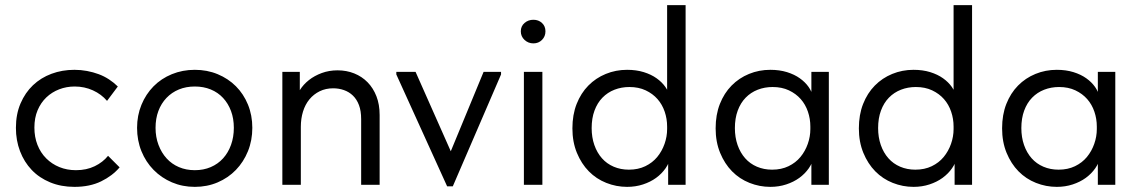

<svg xmlns="http://www.w3.org/2000/svg" viewBox="-20 -720 4440 748"><path d="M270 8Q330 8 374 -13.5Q418 -35 446 -68L401 -113Q381 -88 349 -72.5Q317 -57 276 -57Q241 -57 211.5 -69Q182 -81 160 -103Q138 -125 126 -155.5Q114 -186 114 -223Q114 -261 126.5 -290.5Q139 -320 160.5 -340.5Q182 -361 210.5 -372Q239 -383 271 -383Q309 -383 342 -368Q375 -353 397 -327L439 -383Q424 -398 405 -410.5Q386 -423 364.5 -431Q343 -439 319 -443.5Q295 -448 270 -448Q222 -448 180.5 -432.5Q139 -417 108.5 -388Q78 -359 60 -317Q42 -275 42 -222Q42 -173 58 -131Q74 -89 103.5 -58Q133 -27 175.5 -9.5Q218 8 270 8Z M739 8Q787 8 828 -9.5Q869 -27 899 -58Q929 -89 946 -131Q963 -173 963 -222Q963 -271 946 -312.5Q929 -354 899 -384Q869 -414 828 -431Q787 -448 739 -448Q691 -448 649.5 -431Q608 -414 578 -383.5Q548 -353 531 -311.5Q514 -270 514 -222Q514 -173 531 -131Q548 -89 578.5 -58Q609 -27 650 -9.5Q691 8 739 8ZM739 -57Q705 -57 677 -69Q649 -81 629 -103Q609 -125 597.5 -155.5Q586 -186 586 -222Q586 -258 597 -287.5Q608 -317 628.5 -338.5Q649 -360 677 -371.5Q705 -383 739 -383Q773 -383 801 -371.5Q829 -360 849 -338.5Q869 -317 880 -287.5Q891 -258 891 -222Q891 -186 880 -155.5Q869 -125 849 -103Q829 -81 801 -69Q773 -57 739 -57Z M1080 0H1152V-309L1148 -316V-440H1080V-316V-309V-126V-111ZM1387 -256V0H1459V-263V-272Q1459 -313 1446.5 -345Q1434 -377 1412 -399.5Q1390 -422 1360 -434Q1330 -446 1295 -446Q1262 -446 1233.5 -435.5Q1205 -425 1183.5 -408Q1162 -391 1148.5 -369.5Q1135 -348 1132 -325V-226H1152Q1152 -258 1160.5 -285.5Q1169 -313 1185.5 -333Q1202 -353 1225.5 -364.5Q1249 -376 1278 -376Q1300 -376 1320 -369Q1340 -362 1355 -347.5Q1370 -333 1378.5 -310.5Q1387 -288 1387 -256Z M1722 6H1744L1932 -430V-440H1864L1714 -77H1760L1599 -440H1524V-430Z M2021 0H2093V-440H2021ZM2058 -551Q2078 -551 2091.5 -564.5Q2105 -578 2105 -598Q2105 -618 2091.5 -630.5Q2078 -643 2058 -643Q2038 -643 2023.5 -630.5Q2009 -618 2009 -598Q2009 -578 2023.5 -564.5Q2038 -551 2058 -551Z M2583 0H2651V-309V-316V-700H2579V-316V-309V-126L2583 -111ZM2423 8Q2456 8 2485 -1.5Q2514 -11 2536 -27Q2558 -43 2573 -64.5Q2588 -86 2593 -111V-217H2579Q2579 -188 2569 -159.5Q2559 -131 2540.5 -108.5Q2522 -86 2494 -72.5Q2466 -59 2430 -59Q2398 -59 2371 -70.5Q2344 -82 2325 -103.5Q2306 -125 2295.5 -155Q2285 -185 2285 -221Q2285 -259 2296 -289Q2307 -319 2327 -339.5Q2347 -360 2374 -370.5Q2401 -381 2432 -381Q2468 -381 2495.5 -368Q2523 -355 2541.5 -334Q2560 -313 2569.5 -285Q2579 -257 2579 -227H2588V-345Q2585 -363 2572 -381.5Q2559 -400 2538 -415Q2517 -430 2488 -439Q2459 -448 2423 -448Q2379 -448 2340 -432Q2301 -416 2272 -386.5Q2243 -357 2226.5 -315Q2210 -273 2210 -220Q2210 -167 2227.5 -124.5Q2245 -82 2274 -52.5Q2303 -23 2342 -7.5Q2381 8 2423 8Z M3141 0H3209V-309V-316V-440H3141V-316L3137 -309V-126L3141 -111ZM2981 8Q3014 8 3043 -1.5Q3072 -11 3094 -27Q3116 -43 3131 -64.5Q3146 -86 3151 -111V-217H3137Q3137 -188 3127 -159.5Q3117 -131 3098.5 -108.5Q3080 -86 3052 -72.5Q3024 -59 2988 -59Q2956 -59 2929 -70.5Q2902 -82 2883 -103.5Q2864 -125 2853.5 -155Q2843 -185 2843 -221Q2843 -259 2854 -289Q2865 -319 2885 -339.5Q2905 -360 2932 -370.5Q2959 -381 2990 -381Q3026 -381 3053.5 -368Q3081 -355 3099.5 -334Q3118 -313 3127.5 -285Q3137 -257 3137 -227H3146V-345Q3143 -363 3130 -381.5Q3117 -400 3096 -415Q3075 -430 3046 -439Q3017 -448 2981 -448Q2937 -448 2898 -432Q2859 -416 2830 -386.5Q2801 -357 2784.5 -315Q2768 -273 2768 -220Q2768 -167 2785.5 -124.5Q2803 -82 2832 -52.5Q2861 -23 2900 -7.5Q2939 8 2981 8Z M3699 0H3767V-309V-316V-700H3695V-316V-309V-126L3699 -111ZM3539 8Q3572 8 3601 -1.5Q3630 -11 3652 -27Q3674 -43 3689 -64.5Q3704 -86 3709 -111V-217H3695Q3695 -188 3685 -159.5Q3675 -131 3656.5 -108.5Q3638 -86 3610 -72.5Q3582 -59 3546 -59Q3514 -59 3487 -70.5Q3460 -82 3441 -103.5Q3422 -125 3411.5 -155Q3401 -185 3401 -221Q3401 -259 3412 -289Q3423 -319 3443 -339.5Q3463 -360 3490 -370.5Q3517 -381 3548 -381Q3584 -381 3611.5 -368Q3639 -355 3657.5 -334Q3676 -313 3685.5 -285Q3695 -257 3695 -227H3704V-345Q3701 -363 3688 -381.5Q3675 -400 3654 -415Q3633 -430 3604 -439Q3575 -448 3539 -448Q3495 -448 3456 -432Q3417 -416 3388 -386.5Q3359 -357 3342.5 -315Q3326 -273 3326 -220Q3326 -167 3343.5 -124.5Q3361 -82 3390 -52.5Q3419 -23 3458 -7.5Q3497 8 3539 8Z M4257 0H4325V-309V-316V-440H4257V-316L4253 -309V-126L4257 -111ZM4097 8Q4130 8 4159 -1.5Q4188 -11 4210 -27Q4232 -43 4247 -64.5Q4262 -86 4267 -111V-217H4253Q4253 -188 4243 -159.5Q4233 -131 4214.5 -108.5Q4196 -86 4168 -72.5Q4140 -59 4104 -59Q4072 -59 4045 -70.5Q4018 -82 3999 -103.5Q3980 -125 3969.5 -155Q3959 -185 3959 -221Q3959 -259 3970 -289Q3981 -319 4001 -339.5Q4021 -360 4048 -370.5Q4075 -381 4106 -381Q4142 -381 4169.5 -368Q4197 -355 4215.5 -334Q4234 -313 4243.5 -285Q4253 -257 4253 -227H4262V-345Q4259 -363 4246 -381.5Q4233 -400 4212 -415Q4191 -430 4162 -439Q4133 -448 4097 -448Q4053 -448 4014 -432Q3975 -416 3946 -386.5Q3917 -357 3900.5 -315Q3884 -273 3884 -220Q3884 -167 3901.5 -124.5Q3919 -82 3948 -52.5Q3977 -23 4016 -7.5Q4055 8 4097 8Z"/></svg>

Font: Tilda Sans VF
Style: Regular
Weight: 400
Designer: ParaType Ltd
Foundry: ParaType Ltd
Version: Version 1.010